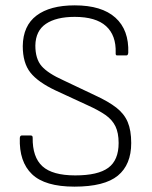

<svg xmlns="http://www.w3.org/2000/svg" viewBox="-20 -686 567 717"><path d="M258 11Q148 11 99.5 -35.5Q51 -82 54 -171Q55 -180 61 -180H95Q102 -180 102 -172Q101 -99 138.5 -65Q176 -31 261 -31Q346 -31 384.5 -59.5Q423 -88 423 -152Q423 -190 411 -214.5Q399 -239 374 -256.5Q349 -274 307 -293L188 -348Q122 -379 93.5 -415Q65 -451 65 -514Q66 -590 116.5 -628Q167 -666 259 -666Q360 -666 411 -620Q462 -574 459 -489Q458 -479 452 -479H417Q411 -479 412 -489Q414 -554 376 -588.5Q338 -623 259 -623Q190 -623 151.5 -597Q113 -571 112 -516Q112 -466 135.5 -439Q159 -412 217 -386L335 -330Q385 -307 414.5 -284Q444 -261 457 -230Q470 -199 470 -152Q470 -71 420 -30Q370 11 258 11Z"/></svg>

Font: Sofia Sans Semi Condensed Light
Style: Regular
Weight: 300
Designer: Botio Nikoltchev, Ani Petrova
Foundry: lettersoup
Version: Version 4.100; ttfautohint (v1.8.4.7-5d5b)